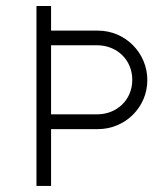

<svg xmlns="http://www.w3.org/2000/svg" viewBox="-20 -615 547 635"><path d="M304.2 -513.7H148.9V-595.2H100.6V0H148.9V-188H304.2C394 -188 467.3 -260.3 467.3 -350.1C467.3 -440.4 394 -513.7 304.2 -513.7ZM300.8 -236.8H148.9V-465.3H300.8C367.2 -465.3 417.5 -416.5 417.5 -351.1C417.5 -285.2 367.2 -236.8 300.8 -236.8Z"/></svg>

Font: Now Light
Style: Regular
Weight: 300
Designer: Alfredo Marco Pradil
Foundry: Alfredo Marco Pradil
Version: Version 1.200;hotconv 1.0.109;makeotfexe 2.5.65596